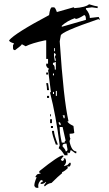

<svg xmlns="http://www.w3.org/2000/svg" viewBox="-20 -740 519 915"><path d="M274.4 -612.3 389.6 -645.5Q389.6 -668 380.9 -668Q352.5 -649.4 338.9 -649.4V-654.3Q299.8 -640.6 274.4 -617.2ZM293 -18.6Q301.8 -18.6 301.8 -28.3L296.9 -55.7Q278.3 -55.7 278.3 -46.9V-42Q293 -26.4 293 -18.6ZM288.1 -60.5Q288.1 -69.3 293 -69.3L278.3 -134.8H264.6V-129.9Q264.6 -103.5 274.4 -60.5ZM269.5 -143.6Q269.5 -158.2 259.8 -158.2V-153.3Q261.7 -143.6 269.5 -143.6ZM288.1 -176.8V-190.4H278.3Q283.2 -181.6 283.2 -176.8ZM237.3 -292V-301.8H232.4V-292ZM251 -283.2V-306.6H246.1V-283.2ZM237.3 -380.9V-389.6H232.4V-380.9ZM246.1 -408.2V-445.3Q237.3 -440.4 232.4 -440.4V-431.6Q241.2 -431.6 241.2 -408.2ZM246.1 -450.2Q246.1 -460 241.2 -468.8Q246.1 -477.5 246.1 -482.4L237.3 -487.3V-473.6L241.2 -450.2ZM241.2 -496.1V-510.7H237.3V-496.1ZM301.8 0H288.1Q267.6 -32.2 259.8 -32.2Q259.8 -37.1 264.6 -46.9Q246.1 -192.4 218.8 -296.9Q218.8 -301.8 222.7 -301.8L209 -408.2Q213.9 -408.2 213.9 -413.1Q207 -413.1 200.2 -426.8V-436.5H209V-459H200.2V-547.9H195.3Q130.9 -534.2 102.5 -519.5L84 -529.3Q84 -524.4 51.8 -501Q42 -501 42 -510.7V-524.4L46.9 -533.2Q23.4 -540 23.4 -547.9Q51.8 -582 213.9 -668Q218.8 -705.1 227.5 -705.1H237.3Q243.2 -705.1 251 -682.6L330.1 -705.1Q334 -705.1 334 -701.2Q388.7 -705.1 404.3 -719.7Q434.6 -710 445.3 -710V-701.2Q441.4 -701.2 418 -705.1L389.6 -701.2V-696.3Q408.2 -674.8 408.2 -654.3L450.2 -659.2L455.1 -649.4V-645.5Q450.2 -645.5 450.2 -649.4Q269.5 -587.9 269.5 -570.3Q264.6 -546.9 264.6 -543Q283.2 -262.7 306.6 -162.1H301.8Q301.8 -153.3 330.1 -139.6L334 -106.4Q327.1 -102.5 311.5 -102.5Q311.5 -86.9 315.4 -79.1Q311.5 -70.3 311.5 -65.4Q321.3 -18.6 343.8 -18.6V-9.8H338.9L320.3 -23.4H315.4Q315.4 -9.8 306.6 -9.8Q306.6 -13.7 301.8 -13.7ZM255.9 -50.8H246.1Q227.5 -101.6 227.5 -116.2H237.3Q237.3 -98.6 255.9 -50.8ZM232.4 -129.9H222.7V-139.6H232.4ZM227.5 -153.3H218.8V-171.9H227.5ZM222.7 -185.5H218.8V-195.3H222.7ZM213.9 -273.4H204.1V-283.2H213.9ZM213.9 -310.5H204.1Q204.1 -325.2 200.2 -343.8H209ZM209 -384.8H200.2V-394.5H209ZM158.2 155.3 150.4 154.3Q147.5 151.4 145.5 148.9Q143.6 146.5 143.6 143.6Q143.6 130.9 154.3 105.5L152.3 103.5L150.4 104.5L148.4 103.5Q151.4 96.7 157.2 90.8L174.8 85.9Q170.9 83 166 82L168 75.2Q260.7 1 278.3 1Q280.3 1 281.2 2L283.2 3.9Q276.4 10.7 269.5 21.5Q275.4 27.3 278.3 27.3Q280.3 27.3 286.1 20.5L282.2 16.6Q285.2 14.6 287.1 14.6L291 15.6Q294.9 22.5 294.9 29.3Q294.9 40 285.2 49.8L288.1 51.8Q291 48.8 300.8 46.9L313.5 34.2Q317.4 37.1 317.4 41L315.4 48.8L308.6 55.7L304.7 51.8L299.8 55.7L304.7 59.6Q288.1 76.2 276.4 80.1Q275.4 81.1 275.4 83L276.4 85Q258.8 98.6 225.6 131.8Q208 133.8 193.4 148.4Q190.4 145.5 190.4 144.5Q190.4 139.6 200.2 128.9L198.2 127Q188.5 136.7 176.8 136.7H172.9L174.8 129.9Q180.7 127.9 185.5 123L183.6 121.1Q177.7 119.1 175.8 117.2Q162.1 130.9 162.1 145.5Q162.1 150.4 163.1 154.3Q162.1 155.3 158.2 155.3Z"/></svg>

Font: Blackcraft
Style: Regular
Weight: 400
Designer: GGBotNet
Foundry: GGBotNet
Version: 1.00